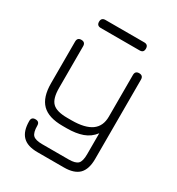

<svg xmlns="http://www.w3.org/2000/svg" viewBox="-196 -761 1000 1084"><g transform="rotate(30 304.0 -219.0)"><path d="M385.5 200C385.5 200 212.5 200 212.5 200C169 200 136.5 189.5 116 168.5C95 147.5 84.5 115 84.5 70.5C84.5 70.5 84.5 70.5 84.5 70.5C84.5 53 93 44.5 110.5 44.5C110.5 44.5 110.5 44.5 110.5 44.5C128 44.5 137 53 137 70.5C137 70.5 137 70.5 137 70.5C137 100.5 142.5 121 153 131.5C163.5 142 183.5 147.5 212.5 147.5C212.5 147.5 212.5 147.5 212.5 147.5C212.5 147.5 385.5 147.5 385.5 147.5C415 147.5 435 142 445.5 131.5C456 121 461.5 100.5 461.5 70.5C461.5 70.5 461.5 70.5 461.5 70.5C461.5 70.5 461.5 -67 461.5 -67C442.5 -42 418.5 -24.5 390 -14.5C361.5 -4.5 328 0.5 289.5 0.5C289.5 0.5 289.5 0.5 289.5 0.5C289.5 0.5 261.5 0.5 261.5 0.5C200 0.5 155.5 -13.5 127 -42C98.5 -70.5 84.5 -115 84.5 -175.5C84.5 -175.5 84.5 -175.5 84.5 -175.5C84.5 -175.5 84.5 -447 84.5 -447C84.5 -464.5 93 -473.5 110.5 -473.5C110.5 -473.5 110.5 -473.5 110.5 -473.5C128 -473.5 137 -464.5 137 -447C137 -447 137 -447 137 -447C137 -447 137 -175.5 137 -175.5C137 -129 146 -97 164.5 -79C182.5 -61 215 -52 261.5 -52C261.5 -52 261.5 -52 261.5 -52C261.5 -52 289.5 -52 289.5 -52C348 -52 391 -62.5 419.5 -83C447.5 -103.5 461.5 -134 461.5 -175.5C461.5 -175.5 461.5 -175.5 461.5 -175.5C461.5 -175.5 461.5 -447 461.5 -447C461.5 -464.5 470 -473.5 487.5 -473.5C487.5 -473.5 487.5 -473.5 487.5 -473.5C505 -473.5 514 -464.5 514 -447C514 -447 514 -447 514 -447C514 -447 514 70.5 514 70.5C514 115 503.5 147.5 483 168.5C462 189.5 429.5 200 385.5 200C385.5 200 385.5 200 385.5 200ZM425 -586C425 -586 172 -586 172 -586C154.5 -586 145.5 -594.5 145.5 -612C145.5 -612 145.5 -612 145.5 -612C145.5 -629.5 154.5 -638.5 172 -638.5C172 -638.5 172 -638.5 172 -638.5C172 -638.5 425 -638.5 425 -638.5C442.5 -638.5 451 -629.5 451 -612C451 -612 451 -612 451 -612C451 -594.5 442.5 -586 425 -586C425 -586 425 -586 425 -586Z"/></g></svg>

Font: Jura-Fortis-Regular
Style: Regular
Weight: 500
Designer: Daniel Johnson, Alexei Vanyashin, Mirko Velimirovic
Foundry: Daniel Johnson
Version: ""